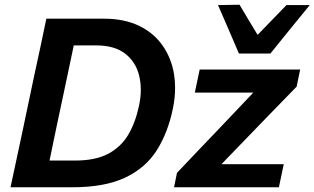

<svg xmlns="http://www.w3.org/2000/svg" viewBox="-20 -792 1330 812"><path d="M24.5 0Q37 -57.5 48.5 -112Q60 -166 74.5 -233.5L125 -473.5Q140 -542.5 152 -598.5Q163.5 -654.5 176 -713H419.5Q505.5 -713 567.8 -683Q630 -653 667.2 -600Q704.5 -547 716 -478.5Q720.5 -450.5 720.5 -421Q720.5 -378 711 -332Q690 -230.5 642.8 -156Q595.5 -81.5 509.2 -40.8Q423 0 285.5 0ZM189.5 -113H297.5Q384 -113 438.2 -142Q492.5 -171 523 -223.2Q553.5 -275.5 568 -345.5Q575.5 -380.5 575.5 -412.5Q575.5 -443.5 568.5 -472Q554.5 -530 509.5 -565Q464.5 -600 386.5 -600H292Q284.5 -563.5 276.5 -526.5Q268.5 -489.5 259 -443.5L221.5 -267Q212 -222 204.5 -185.5Q197 -148.5 189.5 -113ZM716 0 728.5 -61Q777 -112 823 -160.5Q869 -209 910 -251.5L1051.5 -400.5H804L824.5 -498H1249.5L1234.5 -425.5Q1212 -402.5 1182.5 -372.2Q1153 -342 1121.5 -309.5Q1090 -276.5 1061 -247L916.5 -97.5H1180L1159.5 0ZM990.5 -565.5Q968.5 -616.5 946.5 -668Q924.5 -719.5 902 -770.5L993 -772Q1011.5 -740.5 1030.8 -708.5Q1050 -676.5 1069.5 -644.5Q1100.5 -676.5 1131 -708Q1161.5 -739 1191.5 -770.5H1290Q1247.5 -718.5 1206.2 -667.8Q1165 -617 1123.5 -565.5Z"/></svg>

Font: Heraclito SemiBold
Style: Italic
Weight: 600
Italic angle: -12°
Designer: Kostas Bartsokas (font) & Cristiano Sobral (main changes)
Foundry: Kostas Bartsokas (font) & Cristiano Sobral (main changes)
Version: Version 1.00;July 8, 2020;FontCreator 13.0.0.2655 64-bit